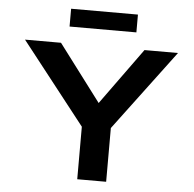

<svg xmlns="http://www.w3.org/2000/svg" viewBox="-58 -940 1012 999"><g transform="rotate(5 447.5 -440.5)"><path d="M382 0V-323L398 -254L48 -700H236L493 -359L426 -360L672 -700H847L525 -270L533 -331V0ZM273 -788V-881H622V-788Z"/></g></svg>

Font: Lexend Peta SemiBold
Style: Regular
Weight: 600
Designer: Bonnie Shaver-Troup, Thomas Jockin
Foundry: Lexend
Version: Version 1.007